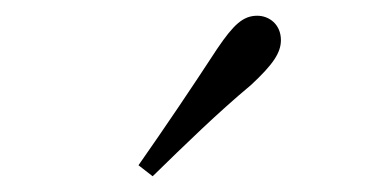

<svg xmlns="http://www.w3.org/2000/svg" viewBox="-20 -830 472 244"><path d="M156 -620 174 -606C216 -647 257 -687 299 -722C327 -748 337 -763 337 -779C337 -799 322 -810 307 -810C289 -810 277 -799 256 -768C224 -719 191 -670 156 -620Z"/></svg>

Font: Noto Serif JP Light
Style: Regular
Weight: 300
Designer: Ryoko NISHIZUKA 西塚涼子 (kana & ideographs); Frank Grießhammer (Latin, Greek & Cyrillic); Wenlong ZHANG 张文龙 (bopomofo); San
Foundry: Adobe
Version: Version 2.001;hotconv 1.1.0;makeotfexe 2.6.0